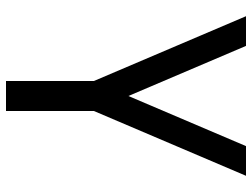

<svg xmlns="http://www.w3.org/2000/svg" viewBox="-120 -538 840 640"><g transform="rotate(90 300.0 -218.0)"><path d="M250 182V-111L34 -618H133L300 -226L467 -618H566L350 -111V182Z"/></g></svg>

Font: Victor Mono
Style: Bold
Weight: 700
Monospace: yes
Designer: Rune Bjørnerås
Version: Version 1.561;gftools[0.9.30]